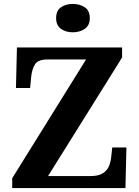

<svg xmlns="http://www.w3.org/2000/svg" viewBox="-20 -955 706 975"><path d="M42 0V-50L417 -653H220Q173 -653 157.5 -628Q142 -603 138 -562L133 -508H61L66 -714H600V-663L224 -61H440Q481 -61 503 -75.5Q525 -90 534 -113Q543 -136 545 -161L550 -206H622L617 0ZM350 -791Q314 -791 289.5 -808.5Q265 -826 265 -863Q265 -901 289.5 -918Q314 -935 350 -935Q385 -935 410.5 -918Q436 -901 436 -863Q436 -826 410.5 -808.5Q385 -791 350 -791Z"/></svg>

Font: Noto Serif Yezidi
Style: Bold
Weight: 700
Designer: Dalton Maag Ltd
Foundry: Dalton Maag Ltd
Version: Version 1.001; ttfautohint (v1.8.4.7-5d5b)